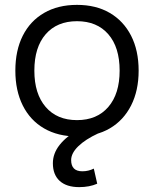

<svg xmlns="http://www.w3.org/2000/svg" viewBox="-20 -550 632 788"><path d="M305 218Q253 218 225 192.5Q197 167 197 120Q197 80 224.5 45Q252 10 306 -21L384 -3Q330 22 301 50.5Q272 79 272 107Q272 153 318 153Q343 153 365 142L379 204Q347 218 305 218ZM296 10Q218 10 161 -23Q104 -56 73.5 -117Q43 -178 43 -260Q43 -343 73.5 -403.5Q104 -464 161 -497Q218 -530 296 -530Q374 -530 430.5 -497Q487 -464 518 -403.5Q549 -343 549 -260Q549 -178 518 -117Q487 -56 430.5 -23Q374 10 296 10ZM296 -57Q378 -57 424.5 -111Q471 -165 471 -260Q471 -356 424.5 -409.5Q378 -463 296 -463Q214 -463 167.5 -409.5Q121 -356 121 -260Q121 -165 167.5 -111Q214 -57 296 -57Z"/></svg>

Font: M PLUS 2
Style: Regular
Weight: 400
Designer: Coji Morishita
Foundry: UNDERFOREST DESIGN
Version: Version 1.001